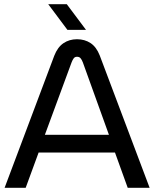

<svg xmlns="http://www.w3.org/2000/svg" viewBox="-20 -900 739 920"><path d="M2 0 240 -633Q256 -674 284 -693Q312 -712 349 -712Q386 -712 414 -693.5Q442 -675 458 -634L697 0H592L531 -169H165L103 0ZM195 -254H502L377 -601Q372 -614 366 -621Q360 -628 349 -628Q339 -628 333.5 -621Q328 -614 323 -601ZM303 -757 211 -880H300L392 -757Z"/></svg>

Font: MuseoModerno
Style: Regular
Weight: 400
Designer: Pablo Cosgaya, Héctor Gatti, Marcela Romero, and the Authors of The MuseoModerno Project.
Foundry: Omnibus-Type Team
Version: Version 1.001